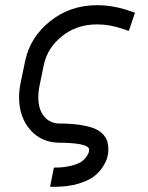

<svg xmlns="http://www.w3.org/2000/svg" viewBox="-20 -532 565 732"><path d="M319.8 38.6Q319.8 14.6 218.8 12.2H208.5Q138.7 12.2 95.7 -36.6Q52.7 -85.4 52.7 -161.1Q52.7 -188 58.6 -215.8L75.7 -298.8Q94.7 -390.1 171.1 -451.2Q247.6 -512.2 350.1 -512.2Q411.1 -512.2 473.6 -490.7L494.6 -483.4L471.2 -414.1L449.2 -421.4Q399.4 -439 350.1 -439Q272.9 -439 216.8 -394.3Q160.6 -349.6 147 -284.2L129.9 -201.2Q126 -182.1 126 -161.1Q126 -115.2 148.2 -88.1Q170.4 -61 208.5 -61H218.8Q262.2 -60.1 293.9 -54.4Q325.7 -48.8 344.5 -40Q363.3 -31.2 374.5 -18.1Q385.7 -4.9 389.4 8.3Q393.1 21.5 393.1 38.6Q393.1 51.8 389.4 66.9Q385.7 82 372.6 103Q359.4 124 338.4 140.4Q317.4 156.7 278.3 168.5Q239.3 180.2 188 180.2H170.9L185.5 106.9H188Q223.6 106.9 250 100.3Q276.4 93.8 289.1 85.2Q301.8 76.7 309.3 65.7Q316.9 54.7 318.4 48.8Q319.8 43 319.8 38.6Z"/></svg>

Font: Anka/Coder Condensed
Style: Italic
Weight: 400
Width: 4
Italic angle: -12°
Monospace: yes
Version: Version 001.100